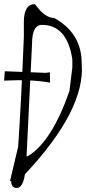

<svg xmlns="http://www.w3.org/2000/svg" viewBox="-45 -884 422 940"><path d="M126 -863.8Q174.8 -795.9 220.2 -795.9Q355 -722.2 355 -573.2Q374 -347.2 77.1 -30.8Q66.9 36.1 37.1 36.1Q9.8 36.1 9.8 2.9H3.9L43.9 -166Q58.1 -373 71.8 -702.1V-775.9Q71.8 -863.8 126 -863.8ZM85 -119.1H90.8Q208 -189 294.9 -438L309.1 -553.2V-594.2Q283.2 -762.2 160.2 -762.2Q111.8 -762.2 111.8 -668ZM179.2 -527.3 199.2 -530.3 200.2 -479.5Q109.4 -496.1 -24.9 -489.3L-21.5 -535.2Z"/></svg>

Font: Loved by the King
Style: Regular
Weight: 400
Designer: Kimberly Geswein
Foundry: Kimberly Geswein
Version: Version 1.002 2006